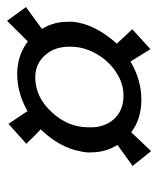

<svg xmlns="http://www.w3.org/2000/svg" viewBox="28 -573 450 546"><g transform="rotate(-90 253.0 -300.0)"><path d="M306.2 -424.8Q250.5 -424.8 207.3 -378.2Q164.1 -331.5 164.1 -274.9Q161.6 -230.5 186.3 -202.1Q210.9 -173.8 253.9 -173.8Q290 -173.8 322.5 -196Q355 -218.3 374 -252.9Q393.1 -287.6 393.1 -323.2Q394.5 -368.2 369.4 -396.5Q344.2 -424.8 306.2 -424.8ZM243.2 -123Q187.5 -123 149.9 -151.9Q144.5 -146 124.5 -125Q104.5 -104 96.2 -95.2L54.2 -147.9L113.8 -190.9Q92.8 -225.1 92.8 -264.2Q91.3 -279.3 96.2 -298.8Q107.4 -356.9 158.2 -409.2Q137.7 -428.2 117.2 -450.2L173.8 -501L210 -446.8Q261.2 -476.1 315.9 -476.1H319.8Q370.1 -474.6 408.2 -445.8Q418 -455.6 438.7 -476.6Q459.5 -497.6 466.8 -504.9L505.9 -451.2L443.8 -405.8Q463.9 -372.6 463.9 -335Q465.3 -316.9 460.9 -298.8Q449.7 -246.1 401.9 -192.9Q408.2 -186 422.1 -170.9Q436 -155.8 442.9 -148.9L386.2 -97.2L351.1 -153.8Q298.3 -123 243.2 -123Z"/></g></svg>

Font: Common Serif SemiBold
Style: Italic
Weight: 600
Italic angle: -12°
Designer: Philipp H. Poll, Khaled Hosny
Foundry: Stefan Peev, Context Ltd.
Version: Version 1.026